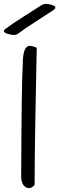

<svg xmlns="http://www.w3.org/2000/svg" viewBox="-26 -950 305 988"><path d="M127 -714Q141 -714 163 -704Q153 -252 152 2Q137 18 125.5 18Q114 18 106 13Q83 -2 83 -43Q85 -524 91 -618Q91 -714 127 -714ZM259 -911Q259 -905 247.5 -897Q236 -889 168 -845.5Q100 -802 66 -776Q58 -770 45 -770Q32 -770 13 -776Q-6 -782 -6 -790Q-6 -794 0 -800Q34 -826 101.5 -868.5Q169 -911 183 -920.5Q197 -930 210.5 -930Q224 -930 241.5 -924.5Q259 -919 259 -911Z"/></svg>

Font: Handlee
Style: Regular
Weight: 400
Designer: Joe Prince
Foundry: Joe Prince
Version: Version 1.001